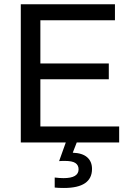

<svg xmlns="http://www.w3.org/2000/svg" viewBox="-20 -679 640 915"><path d="M79.1 0V-658.7H527.8V-582.5H172.4V-376.5H498.5V-301.3H172.4V-76.2H547.9V0ZM418.5 126Q418.5 216.8 284.7 216.8Q256.8 216.8 240.7 214.8V167Q265.1 169.9 282.7 169.9Q354.5 169.9 354.5 127.9Q354.5 108.4 339.6 98.1Q324.7 87.9 289.6 87.9Q268.6 87.9 261.7 88.9L293.5 0H345.7L326.7 48.8Q372.6 50.3 395.5 70.6Q418.5 90.8 418.5 126Z"/></svg>

Font: Cousine
Style: Regular
Weight: 400
Monospace: yes
Designer: Steve Matteson
Foundry: Ascender Corporation
Version: Version 1.20